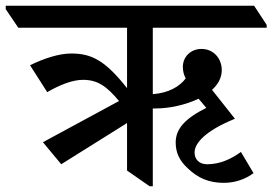

<svg xmlns="http://www.w3.org/2000/svg" viewBox="-65 -644 952 671"><path d="M149 -70 379 -214V-48L458 7H469V-265C472 -265 476 -265 479 -265C526 -265 583 -277 629 -299L656 -267C582 -230 549 -194 549 -146C549 -109 563 -82 591 -56C626 -22 665 -5 717 -5C755 -5 792 -17 821 -39L777 -113C743 -88 703 -70 659 -70C631 -70 615 -87 615 -111C615 -144 653 -187 756 -229L676 -330C697 -349 710 -372 710 -399C710 -438 683 -473 639 -473C602 -473 574 -446 574 -410C574 -395 578 -381 584 -370C563 -342 525 -319 469 -315V-547H867V-557L823 -624H-45V-612L-1 -547H379V-336C303 -432 256 -457 184 -457C141 -457 89 -440 40 -416L100 -322C145 -348 189 -365 225 -365C277 -365 308 -342 351 -291L85 -147Z"/></svg>

Font: Noto Serif Devanagari Medium
Style: Regular
Weight: 500
Designer: Universal Thirst, Indian Type Foundry and the Monotype Design Team
Foundry: Monotype Imaging Inc.
Version: Version 2.004